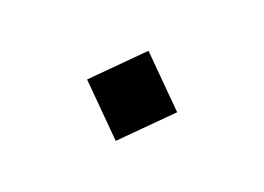

<svg xmlns="http://www.w3.org/2000/svg" viewBox="-44 -437 495 360"><g transform="rotate(20 203.5 -257.0)"><path d="M203.6 -347.2 293.5 -257.3 203.6 -167.5 113.8 -257.3Z"/></g></svg>

Font: Sahel Light FD
Style: Light-FD
Weight: 300
Foundry: Saber Rastikerdar (saber.rastikerdar@gmail.com)
Version: Version 3.3.0